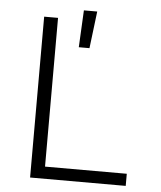

<svg xmlns="http://www.w3.org/2000/svg" viewBox="-54 -821 728 868"><g transform="rotate(5 310.0 -387.0)"><path d="M115 0H549V-55H178V-730H115ZM283 -606H331.5L352 -774H291.5Z"/></g></svg>

Font: Monaspace Neon ExtraLight
Style: Regular
Weight: 200
Designer: Riley Cran & the Lettermatic Team
Foundry: Lettermatic
Version: Version 1.200 (Monaspace Neon)